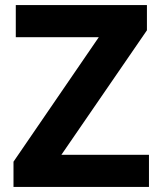

<svg xmlns="http://www.w3.org/2000/svg" viewBox="-20 -734 636 754"><path d="M565 0H33V-99L368 -588H42V-714H557V-615L221 -126H565Z"/></svg>

Font: Noto Sans Lao Looped
Style: Bold
Weight: 700
Designer: Mark Frömberg, Ben Mitchell
Foundry: The Fontpad Ltd
Version: Version 1.001